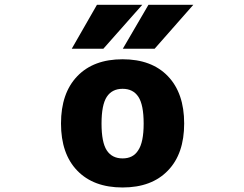

<svg xmlns="http://www.w3.org/2000/svg" viewBox="-20 -788 1040 819"><path d="M696.3 -60.5Q627 11.7 502.9 11.7Q378.9 11.7 309.6 -60.1Q240.2 -131.8 240.2 -261.2Q240.2 -390.6 309.6 -462.9Q378.9 -535.2 502.9 -535.2Q627 -535.2 696.3 -462.9Q765.6 -390.6 765.6 -261.2Q765.6 -131.8 696.3 -60.5ZM393.6 -767.6H586.9L420.9 -580.1H286.1ZM613.3 -767.6H804.7L639.6 -580.1H503.9ZM569.3 -146.5Q592.8 -180.7 592.8 -260.7Q592.8 -340.8 570.3 -375Q547.9 -409.2 502.9 -409.2Q458 -409.2 435.5 -375Q413.1 -340.8 413.1 -260.7Q413.1 -180.7 435.5 -146.5Q458 -112.3 502.9 -112.3Q547.9 -112.3 569.3 -146.5Z"/></svg>

Font: Gen Shin Gothic Monospace Heavy
Style: Bold
Weight: 800
Designer: [Source Han Sans]
Ryoko NISHIZUKA  (kana & ideographs); Paul D. Hunt (Latin, Greek & Cyrillic); Wenlong ZHANG  (bopomofo
Version: Version 1.002.20150607